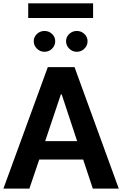

<svg xmlns="http://www.w3.org/2000/svg" viewBox="-20 -1101 713 1121"><path d="M523.5 -1081.4H144.7V-995.9H523.5ZM209.1 -169.4H465.6L521.8 0H673.4L415.1 -709.1H259.1L0 0H151.6ZM335.3 -549.8H340.2L430.4 -277H243.8ZM177.1 -860.2Q177.1 -835.1 195.7 -816.8Q214.3 -798.6 239.9 -798.6Q265.6 -798.6 284 -816.8Q302.3 -835.1 302.3 -860.2Q302.3 -885.4 284 -902.8Q265.6 -920.2 239.9 -920.2Q214.3 -920.2 195.7 -902.8Q177.1 -885.4 177.1 -860.2ZM365.7 -860.2Q365.7 -835.1 384.3 -816.8Q402.9 -798.6 428.5 -798.6Q454.2 -798.6 472.7 -816.8Q491.2 -835.1 491.2 -860.2Q491.2 -885.4 472.7 -902.8Q454.2 -920.2 428.5 -920.2Q402.9 -920.2 384.3 -902.8Q365.7 -885.4 365.7 -860.2Z"/></svg>

Font: Estedad VF
Style: Regular
Weight: 100
Designer: Amin Abedi
Version: Version 7.3